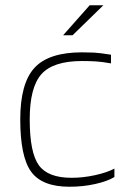

<svg xmlns="http://www.w3.org/2000/svg" viewBox="-20 -703 490 730"><path d="M415 -62V-30Q389 -14 342.5 -3.5Q296 7 244 7Q140 7 98.5 -50Q57 -107 57 -249Q57 -386 111 -445Q165 -504 292 -504Q317 -504 337.5 -503Q358 -502 402 -495V-462Q368 -468 345 -469.5Q322 -471 292 -471Q182 -471 137.5 -421Q93 -371 93 -249Q93 -123 127.5 -75Q162 -27 252 -27Q296 -27 341.5 -37Q387 -47 415 -62ZM321 -683H373L256 -569H220Z"/></svg>

Font: Blinker ExtraLight
Style: Regular
Weight: 200
Designer: Juergen Huber
Foundry: supertype
Version: Version 1.017;hotconv 1.0.117;makeotfexe 2.5.65602